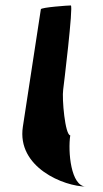

<svg xmlns="http://www.w3.org/2000/svg" viewBox="-20 -723 380 705"><path d="M64 -258C41 -108 216 -38 296 -38C240 -38 229 -167 238 -226C219 -227 207 -361 212 -394C213 -401 250 -703 240 -703C230 -703 131 -696 130 -689Z"/></svg>

Font: Ampere
Style: UltCndIta
Weight: 400
Version: Version 1